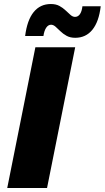

<svg xmlns="http://www.w3.org/2000/svg" viewBox="-20 -935 521 955"><path d="M16 0 156 -700H354L214 0ZM354 -747Q329 -747 311 -757Q293 -767 280 -780Q267 -793 256 -802.5Q245 -812 234 -812Q220 -812 210 -797.5Q200 -783 196 -756H105Q115 -835 147.5 -875Q180 -915 233 -915Q258 -915 275.5 -905.5Q293 -896 306.5 -883Q320 -870 331 -860.5Q342 -851 353 -851Q368 -851 377.5 -864.5Q387 -878 390 -904H481Q472 -827 439.5 -787Q407 -747 354 -747Z"/></svg>

Font: Montserrat Thin ExtraBold
Style: Italic
Weight: 800
Italic angle: -11.3°
Version: Version 9.000